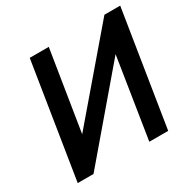

<svg xmlns="http://www.w3.org/2000/svg" viewBox="-156 -863 1025 1022"><g transform="rotate(-30 356.5 -352.5)"><path d="M39 0 151 -705H268L184 -179L161 -180L610 -705H707L595 0H479L562 -528L585 -527L136 0Z"/></g></svg>

Font: Nunito Sans 10pt SemiCondensed
Style: Bold Italic
Weight: 700
Width: 4
Italic angle: -9°
Designer: Vernon Adams
Foundry: Vernon Adams
Version: Version 3.101;gftools[0.9.27]